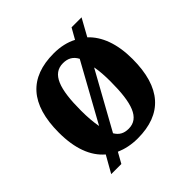

<svg xmlns="http://www.w3.org/2000/svg" viewBox="-162 -717 897 897"><g transform="rotate(-45 286.5 -268.0)"><path d="M126 -43 79 40H146L175 -12C207 2 243 10 285 10C446 10 530 -82 530 -270C530 -372 501 -445 452 -491L499 -576H433L403 -523C371 -540 332 -549 288 -549C127 -549 43 -458 43 -270C43 -164 72 -89 126 -43ZM356 -445 198 -159C192 -190 189 -226 189 -270C189 -413 215 -486 286 -486C319 -486 341 -473 356 -445ZM287 -52C255 -52 235 -64 220 -89L375 -369C381 -340 383 -306 383 -268C383 -126 358 -52 287 -52Z"/></g></svg>

Font: Noto Serif Hebrew SemiCondensed
Style: Bold
Weight: 700
Width: 4
Designer: Monotype Design Team
Foundry: Monotype Imaging Inc.
Version: Version 2.004